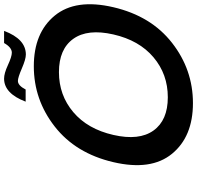

<svg xmlns="http://www.w3.org/2000/svg" viewBox="-32 -890 942 917"><g transform="rotate(-90 438.5 -431.0)"><path d="M163 -80Q81 -180 123 -360Q165 -540 293 -640Q421 -740 581 -740Q741 -740 823 -640Q905 -540 863 -360Q821 -180 693 -80Q565 20 405 20Q245 20 163 -80ZM362 -551.5Q281 -483 253 -360Q225 -237 274 -168.5Q323 -100 433 -100Q543 -100 624 -168.5Q705 -237 733 -360Q761 -483 712 -551.5Q663 -620 553 -620Q443 -620 362 -551.5ZM412 -779Q451 -882 522 -882Q547 -882 586 -864Q627 -845 646 -845Q671 -845 692 -882H750Q711 -778 637 -778Q615 -778 571 -797Q527 -816 511 -816Q489 -816 470 -779Z"/></g></svg>

Font: Miedinger
Style: Bold-Italic
Weight: 700
Italic angle: -13°
Version: Version 001.000